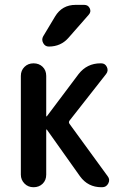

<svg xmlns="http://www.w3.org/2000/svg" viewBox="-20 -785 540 805"><path d="M67.4 -52.7V-466.8Q67.4 -489.3 82.5 -504.4Q97.7 -519.5 120.6 -519.5Q143.6 -519.5 158.7 -504.9Q173.8 -490.2 173.8 -466.8V-297.9Q173.8 -296.9 174.8 -296.9L176.8 -297.9L309.6 -474.6Q344.7 -519.5 401.4 -519.5H404.3Q420.9 -519.5 428.2 -503.9Q435.5 -488.3 424.8 -474.6L271.5 -279.3Q266.6 -272.5 271.5 -265.6L431.6 -45.9Q442.4 -32.2 434.1 -16.1Q425.8 0 408.2 0H405.3Q348.6 0 315.4 -45.9L176.8 -241.2Q175.8 -242.2 174.8 -242.2Q173.8 -242.2 173.8 -241.2V-52.7Q173.8 -29.3 158.7 -14.6Q143.6 0 120.6 0Q97.7 0 82.5 -15.6Q67.4 -31.2 67.4 -52.7ZM296.9 -764.6H333Q349.6 -764.6 356.4 -750Q363.3 -735.4 351.6 -722.7L267.6 -627Q235.4 -589.8 184.6 -589.8Q168.9 -589.8 161.1 -604.5Q153.3 -619.1 161.1 -632.8L210.9 -715.8Q240.2 -764.6 296.9 -764.6Z"/></svg>

Font: Rounded Mgen+ 1mn medium
Style: Regular
Weight: 500
Designer: [Source Han Sans]
Ryoko NISHIZUKA  (kana & ideographs); Paul D. Hunt (Latin, Greek & Cyrillic); Wenlong ZHANG  (bopomofo
Version: Version 1.059.20150602